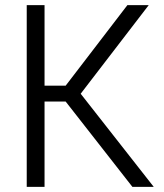

<svg xmlns="http://www.w3.org/2000/svg" viewBox="-20 -727 637 747"><path d="M235.4 -332H153.3V0H84V-707H153.3V-393.6H235.4L475.6 -707H558.6L293.9 -362.3L578.1 0H495.1Z"/></svg>

Font: Pretendard Std Light
Style: Regular
Weight: 300
Designer: Base glyphs from Inter by Rasmus Andersson; Hangeul glyphs from Noto Sans CJK(Source Han Sans) by Jang Soo-young and Kan
Foundry: Kil Hyung-jin
Version: Version 1.309